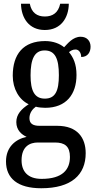

<svg xmlns="http://www.w3.org/2000/svg" viewBox="-20 -766 510 1024"><path d="M219 -606C305 -606 346 -671 347 -746H301C291 -698 261 -678 219 -678C178 -678 148 -698 139 -746H92C93 -671 134 -606 219 -606ZM200 238C361 238 437 166 437 51C437 -31 393 -95 285 -95H191C155 -95 137 -107 137 -136C137 -164 154 -185 171 -197C183 -193 207 -191 221 -191C334 -191 388 -264 388 -366C388 -426 370 -461 348 -488C358 -496 368 -502 383 -502C401 -502 413 -484 413 -462C448 -462 463 -488 463 -517C463 -546 445 -570 410 -570C369 -570 341 -534 322 -514C299 -533 264 -547 221 -547C104 -547 48 -477 48 -362C48 -292 82 -234 133 -210C94 -185 67 -156 67 -115C67 -71 96 -48 122 -36C63 -24 12 18 12 95C12 185 74 238 200 238ZM219 -240C164 -240 143 -282 143 -364C143 -451 164 -497 218 -497C274 -497 294 -453 294 -365C294 -281 275 -240 219 -240ZM202 188C127 188 95 147 95 89C95 14 140 -6 182 -6H273C325 -6 353 14 353 71C353 137 315 188 202 188Z"/></svg>

Font: Noto Serif Georgian Condensed Medium
Style: Regular
Weight: 500
Width: 3
Designer: Monotype Design Team, Akaki Razmadze
Foundry: Google LLC
Version: Version 2.003